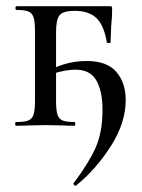

<svg xmlns="http://www.w3.org/2000/svg" viewBox="-20 -406 459 620"><path d="M32 -12Q59 -12 71.5 -17Q84 -22 88.5 -36.5Q93 -51 93 -81V-305Q93 -335 88.5 -349.5Q84 -364 71.5 -369Q59 -374 33 -374Q30 -374 30 -380Q30 -386 33 -386H334Q340 -386 341 -384.5Q342 -383 342 -377Q342 -359 341 -345Q340 -331 339 -321L337 -269Q337 -267 331.5 -267Q326 -267 325 -269Q316 -324 291.5 -347.5Q267 -371 221 -371Q184 -371 172.5 -357Q161 -343 161 -303V-81Q161 -50 165.5 -36Q170 -22 182 -17Q194 -12 221 -12Q223 -12 223 -6Q223 0 221 0Q195 0 181 -1L128 -2L74 -1Q59 0 32 0Q29 0 29 -6Q29 -12 32 -12ZM224 194Q221 194 218.5 190.5Q216 187 218 185Q265 123 288 72.5Q311 22 311 -51Q311 -112 291 -146.5Q271 -181 224 -181Q200 -181 170 -173.5Q140 -166 121 -155L117 -165Q182 -209 260 -209Q326 -209 356 -173.5Q386 -138 386 -83Q386 -10 338.5 65Q291 140 226 193Z"/></svg>

Font: Cormorant Infant Medium
Style: Regular
Weight: 500
Designer: Christian Thalmann (Catharsis Fonts)
Foundry: Catharsis Fonts
Version: Version 4.000